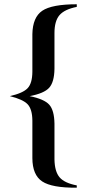

<svg xmlns="http://www.w3.org/2000/svg" viewBox="-20 -704 434 895"><path d="M337.9 160.2V170.9Q222.2 171.9 176.8 141.8Q131.3 111.8 130.9 33.2V-142.1Q130.4 -194.8 108.9 -217.8Q87.4 -240.7 25.9 -255.9Q87.4 -270 108.9 -293Q130.4 -315.9 130.9 -369.1V-544.9Q132.3 -623.5 177 -653.8Q221.7 -684.1 337.9 -684.1V-671.9Q280.8 -660.6 257.3 -633.3Q233.9 -606 233.9 -549.8V-382.8Q232.9 -321.3 209.2 -294.9Q185.5 -268.6 118.2 -255.9Q186 -242.2 209.5 -216.1Q232.9 -189.9 233.9 -127.9V39.1Q234.9 95.7 257.8 122.6Q280.8 149.4 337.9 160.2Z"/></svg>

Font: Accordance
Style: Bold
Weight: 700
Version: Version 1.2 (build January 31, 2020) Miklal Software Solutio